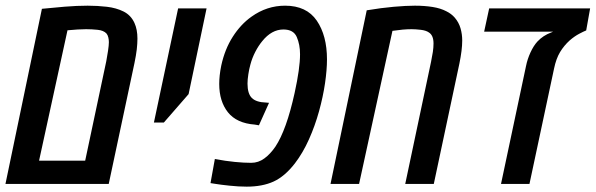

<svg xmlns="http://www.w3.org/2000/svg" viewBox="-23 -660 2138 689"><path d="M-3.4 0 127.4 -628.4Q164.6 -632.3 209.2 -636Q253.9 -639.6 291.5 -639.6Q326.7 -639.6 360.4 -635.7Q394 -631.8 420.4 -618.7Q446.8 -605.5 459.5 -577.6Q470.2 -554.2 470.2 -521.5Q470.2 -503.9 467.8 -482.7Q465.3 -461.4 459.5 -433.6L367.2 0ZM117.2 -83.5H282.7L358.4 -440.4Q361.8 -457.5 364.7 -477.8Q367.7 -498 367.7 -508.8Q367.7 -517.1 365.7 -525.6Q363.8 -534.2 358.9 -540Q348.6 -550.8 327.6 -553Q306.6 -555.2 286.1 -555.2Q270.5 -555.2 255.6 -554.2Q240.7 -553.2 219.2 -551.3Z M529.3 -220.2 616.2 -629.9H718.3L653.8 -322.3L564.9 -220.2Z M862.3 9.8Q833 9.8 800.8 6.3Q768.6 2.9 751 0L732.4 -2.9L748 -89.4Q787.1 -82 819.8 -78.9Q852.5 -75.7 878.4 -75.7Q904.3 -75.7 925.8 -91.6Q947.3 -107.4 965.3 -133.8Q1004.9 -193.4 1034.2 -326.2Q1053.7 -415 1053.7 -465.3Q1053.7 -500 1042 -527.1Q1030.3 -554.2 994.1 -554.2Q951.7 -554.2 918 -512.2Q904.3 -495.6 893.1 -473.9Q881.8 -452.1 875.5 -428.2Q871.1 -412.6 868.2 -393.6Q865.2 -374.5 865.2 -359.9Q865.2 -323.7 880.9 -308.3Q896.5 -293 931.6 -292L942.4 -291L906.2 -210.4L891.1 -212.9Q826.2 -217.8 794.9 -257.1Q763.7 -296.4 763.7 -358.9Q763.7 -373 765.4 -389.4Q767.1 -405.8 771 -424.8Q783.7 -483.4 812.3 -528.1Q840.8 -572.8 879.4 -600.1Q934.6 -639.6 1000 -639.6Q1077.1 -639.6 1113.8 -585.9Q1150.4 -532.2 1150.4 -446.8Q1150.4 -409.2 1143.3 -360.8Q1136.2 -312.5 1121.8 -260.5Q1107.4 -208.5 1085.7 -159.9Q1064 -111.3 1035.2 -73.7Q999 -26.9 958.7 -8.5Q918.5 9.8 862.3 9.8Z M1163.1 0 1293 -623Q1345.7 -631.8 1390.1 -635.7Q1434.6 -639.6 1465.8 -639.6Q1500.5 -639.6 1529.3 -635Q1558.1 -630.4 1578.6 -619.6Q1596.7 -610.8 1608.9 -596.7Q1623.5 -579.6 1629.6 -558.6Q1635.7 -537.6 1635.7 -514.6Q1635.7 -481 1625.5 -431.6L1533.7 0H1431.2L1523.9 -438.5Q1527.8 -457.5 1530.3 -473.6Q1532.7 -489.7 1532.7 -503.9Q1532.7 -533.2 1516.1 -543.5Q1505.9 -550.8 1487.1 -553Q1468.3 -555.2 1454.1 -555.2Q1438.5 -555.2 1421.9 -553.7Q1405.3 -552.2 1385.3 -549.3L1265.6 0Z M1774.9 0 1864.7 -423.3Q1869.6 -447.8 1880.6 -471.7Q1891.6 -495.6 1905.3 -510.7Q1925.8 -532.7 1955.1 -543.5L1961.9 -546.4H1714.4L1732.4 -629.9H2094.7L2080.6 -550.8Q2071.8 -547.4 2055.2 -538.6Q2038.6 -529.8 2021.5 -515.1Q2001 -496.6 1986.8 -473.1Q1972.7 -449.7 1965.3 -414.1L1877 0Z"/></svg>

Font: Open Sans Condensed SemiBold
Style: Italic
Weight: 600
Width: 3
Italic angle: -12°
Designer: Monotype Design Team
Foundry: Monotype Imaging Inc.
Version: Version 3.000; ttfautohint (v1.8.4)